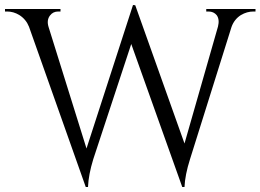

<svg xmlns="http://www.w3.org/2000/svg" viewBox="-30 -736 1042 768"><path d="M992 -700V-690H984Q958 -690 934 -676Q907 -659 896 -628L730 -99Q710 -36 708 12H699L495 -560L343 -99Q324 -37 322 12H313L86 -629Q74 -659 47 -676Q24 -690 -2 -690H-10V-700H212V-690H203Q182 -690 170 -674Q156 -656 164 -629L316 -142L502 -716L511 -715L708 -162L842 -630Q849 -658 837 -675Q825 -690 804 -690H795V-700Z"/></svg>

Font: Cinzel(RUS BY LYAJKA)
Style: Regular
Weight: 400
Designer: Natanael Gama
Version: Version 1.001;PS 001.001;hotconv 1.0.56;makeotf.lib2.0.21325